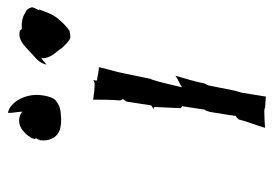

<svg xmlns="http://www.w3.org/2000/svg" viewBox="-126 -582 709 498"><g transform="rotate(-90 229.0 -333.5)"><path d="M113 -584C113 -583 114 -584 114 -584C112 -573 114 -561 118 -554C124 -540 138 -529 169 -530C193 -531 202 -533 212 -541C222 -544 229 -562 231 -586C234 -624 213 -662 185 -668C183 -658 192 -621 185 -633C158 -649 133 -630 119 -606C119 -603 117 -601 117 -598C118 -597 118 -596 119 -595C119 -593 107 -580 118 -590C116 -588 115 -586 113 -584ZM146 -1C159 -2 175 -3 190 -3C191 -3 195 -2 197 -2C197 -2 197 -1 198 -1C207 0 217 0 227 1L237 -61L241 -75L242 -77H241L242 -78L256 -148L261 -158C266 -183 274 -210 281 -233H280C273 -227 258 -222 251 -216C257 -240 263 -270 271 -294C272 -295 272 -297 273 -298L287 -366C291 -388 299 -411 303 -431V-432C292 -432 279 -436 269 -437C268 -439 269 -444 270 -446H269C268 -445 263 -443 260 -443C246 -443 232 -445 219 -447V-446C219 -424 219 -401 217 -377C218 -375 219 -371 221 -370C218 -366 216 -364 214 -360L204 -296C202 -295 197 -291 195 -291V-290C196 -290 199 -290 200 -288L197 -221C198 -220 199 -216 202 -216L193 -157C192 -157 190 -154 190 -153L187 -143C184 -122 179 -97 177 -77C176 -78 169 -71 168 -70C162 -46 152 -23 146 -1ZM310 -568C313 -570 318 -575 322 -578C323 -579 326 -580 327 -582C324 -558 343 -544 353 -528C362 -519 370 -509 380 -506C386 -506 392 -507 397 -508C408 -515 419 -526 429 -538C442 -554 446 -569 453 -587C454 -589 451 -586 450 -585C453 -594 462 -604 457 -610C456 -615 451 -621 444 -623C434 -631 416 -633 402 -632C402 -633 399 -636 398 -637C372 -643 357 -623 337 -605C324 -594 313 -584 310 -568Z"/></g></svg>

Font: Charger Mayhem
Style: Obl
Weight: 400
Designer: Jasper
Foundry: Cannot Into Space Fonts
Version: Version 0.98